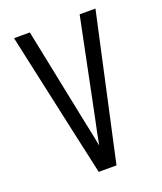

<svg xmlns="http://www.w3.org/2000/svg" viewBox="-136 -824 772 913"><g transform="rotate(-20 250.0 -367.5)"><path d="M205 0 151 -245 44 -735H124L224 -245Q231 -213 237.5 -181Q244 -149 250 -117Q256 -149 262.5 -181Q269 -213 276 -245L376 -735H456L295 0Z"/></g></svg>

Font: Iosevka MaddieWtf
Style: Regular
Weight: 400
Monospace: yes
Designer: Belleve Invis
Foundry: Belleve Invis
Version: Version 31.3.0; ttfautohint (v1.8.3)